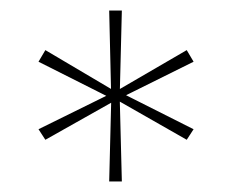

<svg xmlns="http://www.w3.org/2000/svg" viewBox="-20 -720 442 364"><path d="M191 -536 201 -531 66 -455 53 -475 195 -545 196 -531 53 -603 66 -625 203 -544 191 -528 187 -700H211L207 -539L193 -543L334 -625L347 -603L208 -534V-545L347 -475L334 -455L199 -532L207 -534L211 -376H187Z"/></svg>

Font: Easer Grotesk Variable
Style: Regular
Weight: 400
Designer: Boardeaser, Bonnie Shaver-Troup, Thomas Jockin
Foundry: Lexend
Version: Version 1.001;Glyphs 3.1.2 (3151)